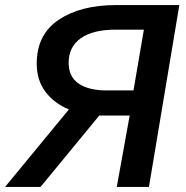

<svg xmlns="http://www.w3.org/2000/svg" viewBox="-53 -738 735 758"><path d="M459 -282H340H339L107 0H-33L219 -306Q161 -330 126.5 -375.5Q92 -421 92 -487Q92 -602 179 -660Q266 -718 405 -718H655L535 0H408ZM474 -381 515 -621H405Q314 -621 266 -587Q218 -553 218 -490Q218 -435 257.5 -408Q297 -381 368 -381Z"/></svg>

Font: Nebula Sans Semibold
Style: Regular
Weight: 600
Italic angle: -9°
Designer: Paul D. Hunt for Adobe (as Source Sans)
Foundry: Nebula Entertainment & Broadcasting LLC
Version: Version 1.010